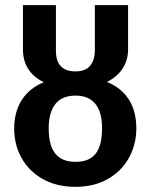

<svg xmlns="http://www.w3.org/2000/svg" viewBox="-20 -711 585 745"><path d="M509 -213Q509 -151 480.5 -99Q452 -47 398.5 -16.5Q345 14 273 14Q200 14 146.5 -16Q93 -46 64 -97.5Q35 -149 35 -212Q35 -277 64.5 -323Q94 -369 150 -392Q110 -411 89.5 -443.5Q69 -476 69 -519V-691H197V-514Q197 -434 273 -434Q313 -434 330.5 -457Q348 -480 348 -514V-691H477V-519Q477 -478 456 -445.5Q435 -413 395 -393Q450 -371 479.5 -325.5Q509 -280 509 -213ZM376 -214Q376 -276 350 -308Q324 -340 273 -340Q221 -340 195 -307.5Q169 -275 169 -213Q169 -146 195 -114.5Q221 -83 273 -83Q326 -83 351 -114.5Q376 -146 376 -214Z"/></svg>

Font: Fira Sans Compressed Medium
Style: Regular
Weight: 500
Width: 1
Designer: bBox Type GmbH & Carrois Corporate GbR & Edenspiekermann AG
Foundry: bBox Type GmbH & Carrois Corporate GbR & Edenspiekermann AG
Version: Version 4.301